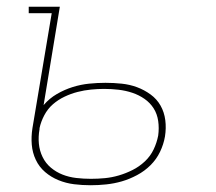

<svg xmlns="http://www.w3.org/2000/svg" viewBox="-20 -540 640 568"><path d="M248 8Q223 8 199 5Q175 2 153 -7Q131 -16 113.5 -31Q96 -46 86 -67Q76 -88 74 -112Q72 -136 76 -161L133 -501H65V-520H157L109 -229Q126 -249 148.5 -262Q171 -275 195 -282.5Q219 -290 243.5 -292.5Q268 -295 292 -295Q316 -295 340 -292.5Q364 -290 385.5 -282Q407 -274 425.5 -260.5Q444 -247 455 -227.5Q466 -208 469 -184.5Q472 -161 468 -136Q464 -113 453.5 -91Q443 -69 425.5 -51.5Q408 -34 385.5 -22Q363 -10 340.5 -3.5Q318 3 294.5 5.5Q271 8 248 8ZM249 -11Q270 -11 290.5 -13Q311 -15 331.5 -21Q352 -27 372 -37Q392 -47 408.5 -62.5Q425 -78 434.5 -98Q444 -118 448 -139Q451 -161 448 -182Q445 -203 434.5 -219.5Q424 -236 407.5 -247.5Q391 -259 371.5 -265.5Q352 -272 331 -274.5Q310 -277 288 -277Q269 -277 249 -275Q229 -273 209.5 -268Q190 -263 171 -254Q152 -245 136.5 -231.5Q121 -218 111 -199Q101 -180 97 -161V-158Q93 -136 95 -115Q97 -94 106 -75.5Q115 -57 130.5 -44Q146 -31 165 -23.5Q184 -16 205.5 -13.5Q227 -11 249 -11Z"/></svg>

Font: Iosevka Etoile Thin
Style: Italic
Weight: 100
Italic angle: -9°
Designer: Belleve Invis
Foundry: Belleve Invis
Version: Version 22.1.2; ttfautohint (v1.8.4)